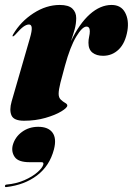

<svg xmlns="http://www.w3.org/2000/svg" viewBox="-28 -478 537 776"><path d="M24 -331Q20.5 -331 25 -339Q55.5 -391 107.2 -424.5Q159 -458 213.5 -458Q249 -458 264.5 -443.2Q280 -428.5 280 -405Q280 -381.5 273.5 -358.5Q267 -335.5 258.5 -311Q293 -383 335.2 -420.5Q377.5 -458 423 -458Q461 -458 477.5 -427.5Q494 -397 487 -354Q478.5 -304 452 -278.2Q425.5 -252.5 388.5 -252.5Q362 -252.5 345.8 -265.2Q329.5 -278 329.5 -305Q329.5 -317.5 332.2 -329.5Q335 -341.5 335 -351.5Q335 -370.5 321.5 -370.5Q304.5 -370.5 280 -329.8Q255.5 -289 234.5 -212Q223.5 -172.5 216.2 -143.5Q209 -114.5 209 -99Q209 -83.5 217.8 -75.2Q226.5 -67 235.2 -62.2Q244 -57.5 244 -51.5Q244 -42.5 219.8 -27.8Q195.5 -13 155.5 -1.5Q115.5 10 69 10Q28 10 18.5 -11.5Q9 -33 19 -68L93 -324Q101.5 -353.5 100.2 -366.2Q99 -379 89 -379Q79.5 -379 67.2 -370.5Q55 -362 33 -337Q27.5 -331 24 -331ZM91.5 177.5Q46 177.5 31.5 156.5Q17 135.5 23.5 109Q32.5 76 60.8 55.2Q89 34.5 126.5 34.5Q167 34.5 184.2 58Q201.5 81.5 190 126Q172.5 192.5 121.8 231Q71 269.5 -2 278Q-8.5 279 -8 274Q-7.5 268.5 -2 268Q38 264.5 70.5 250.2Q103 236 123.2 218.2Q143.5 200.5 147 187Q149.5 177.5 140 177.5Z"/></svg>

Font: Fraunces 144pt Black
Style: Italic
Weight: 900
Italic angle: -16°
Version: Version 1.000;[0bf87f6ff]